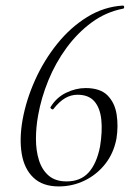

<svg xmlns="http://www.w3.org/2000/svg" viewBox="-20 -656 487 689"><path d="M191 13Q133 13 100 -18.5Q67 -50 58 -104Q49 -158 61 -226Q74 -298 106 -369Q138 -440 185.5 -499Q233 -558 293 -595Q353 -632 421 -636Q425 -636 425.5 -631Q426 -626 422 -625Q360 -613 309 -575.5Q258 -538 218.5 -484Q179 -430 153.5 -367.5Q128 -305 117 -243Q109 -200 109 -157.5Q109 -115 120 -80.5Q131 -46 155 -25.5Q179 -5 219 -5Q269 -5 298 -37Q327 -69 339 -130Q348 -185 343.5 -227Q339 -269 318.5 -292.5Q298 -316 258 -316Q235 -316 214 -304Q193 -292 171 -264Q168 -262 164 -265.5Q160 -269 161 -271Q182 -306 217 -323Q252 -340 287 -340Q340 -340 366 -313.5Q392 -287 398.5 -245.5Q405 -204 398 -159Q388 -106 357.5 -67.5Q327 -29 283.5 -8Q240 13 191 13Z"/></svg>

Font: Cormorant Infant Light
Style: Italic
Weight: 300
Italic angle: -10°
Designer: Christian Thalmann (Catharsis Fonts)
Foundry: Catharsis Fonts
Version: Version 4.001